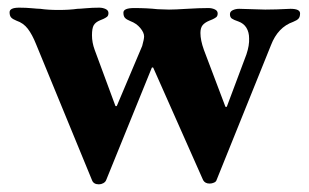

<svg xmlns="http://www.w3.org/2000/svg" viewBox="-20 -449 807 501"><path d="M220 21 74 -334Q64 -359 52.5 -374Q41 -389 23 -395Q13 -399 9 -403.5Q5 -408 5 -417Q5 -429 30 -429Q48 -429 63.5 -427.5Q79 -426 85 -426Q105 -423 133 -423Q161 -423 182 -426Q188 -426 204.5 -427.5Q221 -429 239 -429Q248 -429 255.5 -425.5Q263 -422 263 -415Q263 -408 259 -405Q255 -402 249.5 -399.5Q244 -397 241 -396Q229 -391 224.5 -383Q220 -375 220 -357Q220 -338 227 -319L281 -173Q281 -172 283 -172Q285 -172 285 -173L351 -329Q356 -347 356 -354Q356 -364 346 -376Q336 -388 320 -394Q310 -398 306 -402.5Q302 -407 302 -416Q302 -428 330 -428Q364 -428 391 -425L421 -424Q436 -424 468 -426Q500 -428 524 -428Q533 -428 540.5 -424.5Q548 -421 548 -414Q548 -407 544 -404Q540 -401 534.5 -398.5Q529 -396 526 -395Q514 -390 508.5 -383Q503 -376 503 -363Q503 -344 512 -319L568 -171Q568 -170 570 -170Q572 -170 572 -171L623 -307Q631 -331 630 -349Q630 -365 623 -376.5Q616 -388 602 -393Q590 -397 585 -400.5Q580 -404 580 -412Q580 -419 587.5 -422.5Q595 -426 604 -426L672 -424Q699 -424 738 -426Q763 -426 763 -414Q763 -405 759 -400.5Q755 -396 745 -392Q705 -378 687 -331L545 21Q544 25 538.5 27.5Q533 30 527 30Q515 30 510 21L380 -272Q380 -273 378 -273Q376 -273 376 -272L257 21Q255 26 249.5 29Q244 32 238 32Q224 32 220 21Z"/></svg>

Font: EB Garamond ExtraBold
Style: Regular
Weight: 800
Designer: Georg Duffner and Octavio Pardo
Foundry: Georg Duffner
Version: Version 1.000